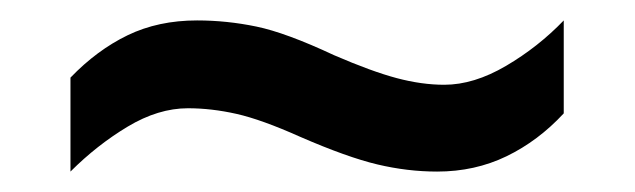

<svg xmlns="http://www.w3.org/2000/svg" viewBox="-20 -469 622 188"><path d="M49 -301V-393Q75 -420 105 -434.5Q135 -449 173 -449Q202 -449 231 -443Q260 -437 307 -415Q344 -399 368.5 -392.5Q393 -386 415 -386Q444 -386 475.5 -404.5Q507 -423 532 -449V-358Q507 -331 476 -316Q445 -301 408 -301Q379 -301 349.5 -308Q320 -315 274 -335Q236 -352 211.5 -357.5Q187 -363 164 -363Q135 -363 105 -345Q75 -327 49 -301Z"/></svg>

Font: Menbere
Style: Regular
Weight: 400
Designer: Aleme Tadesse
Foundry: Sorkin Type Co
Version: Version 1.000